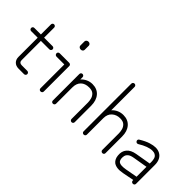

<svg xmlns="http://www.w3.org/2000/svg" viewBox="-1 -1353 1988 1988"><g transform="rotate(45 993.0 -359.0)"><path d="M227 8Q186 8 162.5 -15.5Q139 -39 139 -78V-359H43Q33 -359 26.5 -366Q20 -373 20 -383Q20 -393 26.5 -399.5Q33 -406 43 -406H139V-553Q139 -563 145.5 -570Q152 -577 162 -577Q172 -577 179 -570Q186 -563 186 -553V-406H310Q320 -406 327 -399.5Q334 -393 334 -383Q334 -373 327 -366Q320 -359 310 -359H186V-78Q186 -74 187.5 -64.5Q189 -55 198 -47.5Q207 -40 227 -40H305Q316 -40 323 -33Q330 -26 330 -16Q330 -6 323 1Q316 8 305 8Z M553 14Q543 14 536.5 7.5Q530 1 530 -9V-358H415Q405 -358 398 -365.5Q391 -373 391 -383Q391 -393 398 -399.5Q405 -406 415 -406H553Q564 -406 571 -399.5Q578 -393 578 -383V-9Q578 1 571 7.5Q564 14 553 14ZM541 -587Q527 -587 518 -595Q509 -603 509 -613V-675Q509 -685 518 -693.5Q527 -702 541 -702Q555 -702 563.5 -693.5Q572 -685 572 -675V-613Q572 -603 563.5 -595Q555 -587 541 -587Z M733 13Q723 13 716.5 6.5Q710 0 710 -10V-398Q710 -408 716.5 -415Q723 -422 733 -422Q743 -422 750 -415Q757 -408 757 -398V-365Q780 -391 812 -406Q844 -421 881 -421Q950 -421 989.5 -375.5Q1029 -330 1029 -252V-12Q1029 -2 1022.5 5Q1016 12 1006 12Q996 12 989 5Q982 -2 982 -12V-252Q982 -275 975 -303Q968 -331 946.5 -351.5Q925 -372 881 -372Q823 -372 790 -340Q757 -308 757 -249V-10Q757 0 750 6.5Q743 13 733 13Z M1185 14Q1175 14 1168 7.5Q1161 1 1161 -9V-708Q1161 -718 1168 -725Q1175 -732 1185 -732Q1195 -732 1202 -725Q1209 -718 1209 -708V-366Q1232 -392 1264 -406.5Q1296 -421 1333 -421Q1402 -421 1441.5 -375.5Q1481 -330 1481 -253V-10Q1481 0 1474.5 6.5Q1468 13 1458 13Q1448 13 1441 6.5Q1434 0 1434 -10V-253Q1434 -276 1427 -304Q1420 -332 1398.5 -352.5Q1377 -373 1333 -373Q1281 -373 1245 -341Q1209 -309 1209 -250V-9Q1209 1 1202 7.5Q1195 14 1185 14Z M1905 14Q1895 14 1888 7.5Q1881 1 1881 -9V-17L1758 7Q1712 16 1680 12Q1648 8 1626 -8Q1610 -21 1600.5 -40.5Q1591 -60 1589 -85Q1583 -143 1614.5 -180.5Q1646 -218 1712 -229L1881 -258V-286Q1881 -306 1874.5 -328.5Q1868 -351 1848 -362Q1832 -372 1807 -372Q1745 -372 1654 -316Q1645 -311 1636 -313.5Q1627 -316 1622 -324Q1616 -333 1618.5 -342.5Q1621 -352 1629 -356Q1688 -392 1732 -405.5Q1776 -419 1807 -419Q1828 -419 1843.5 -414.5Q1859 -410 1870 -404Q1899 -388 1914 -357.5Q1929 -327 1929 -286V-9Q1929 1 1922.5 7.5Q1916 14 1905 14ZM1750 -41 1881 -65V-210L1721 -183Q1680 -176 1661.5 -160Q1643 -144 1639 -125.5Q1635 -107 1636 -90Q1639 -59 1655 -47Q1679 -29 1750 -41Z"/></g></svg>

Font: Zen Kurenaido
Style: Regular
Weight: 400
Designer: Yoshimichi Ohira
Foundry: Positype
Version: Version 1.001